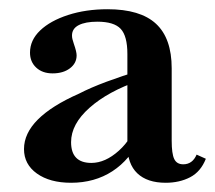

<svg xmlns="http://www.w3.org/2000/svg" viewBox="-20 -742 466 416"><path d="M339 -346Q299 -346 277.5 -366.5Q256 -387 256 -427V-625Q256 -664 241.5 -679.5Q227 -695 191 -695Q165 -695 150.5 -687.5Q136 -680 136 -665Q136 -661 137 -657Q138 -653 140 -647Q146 -630 146 -622Q146 -605 131.5 -594Q117 -583 94 -583Q72 -583 58.5 -595.5Q45 -608 45 -628Q45 -655 67 -676Q89 -697 127.5 -709.5Q166 -722 213 -722Q284 -722 318 -690.5Q352 -659 352 -594V-437Q352 -409 357.5 -397.5Q363 -386 377 -386Q397 -386 406 -407L426 -398Q415 -370 392 -358Q369 -346 339 -346ZM134 -346Q88 -346 60 -366Q32 -386 32 -419Q32 -453 62 -483Q92 -513 151 -539Q176 -552 211 -565Q246 -578 280 -588L281 -567Q214 -544 174 -508.5Q134 -473 134 -434Q134 -389 178 -389Q208 -389 237.5 -415.5Q267 -442 279 -483L284 -443Q262 -396 223.5 -371Q185 -346 134 -346Z"/></svg>

Font: Baskervville SemiBold
Style: Regular
Weight: 600
Version: Version 1.100